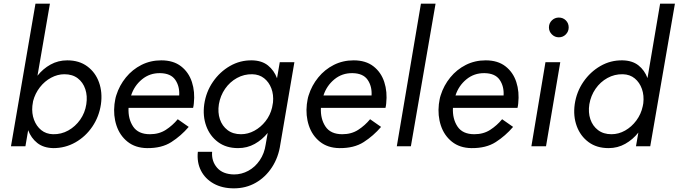

<svg xmlns="http://www.w3.org/2000/svg" viewBox="-20 -800 3711 1050"><path d="M532 -230Q541 -295 521.5 -349.5Q502 -404 457.5 -437Q413 -470 348 -470Q298 -470 256.5 -447Q215 -424 185 -386L253 -780H174L40 0H119L134 -88Q150 -45 184 -18Q218 9 272 10Q337 10 392.5 -21.5Q448 -53 485 -107.5Q522 -162 532 -230ZM452 -230Q445 -183 418.5 -145.5Q392 -108 353.5 -86.5Q315 -65 270 -66Q232 -67 205.5 -88.5Q179 -110 166 -145Q153 -180 157 -221L161 -247Q172 -289 198 -322.5Q224 -356 259.5 -375Q295 -394 332 -394Q376 -394 405 -372Q434 -350 446.5 -312.5Q459 -275 452 -230Z M697 -278Q714 -331 756.5 -366Q799 -401 856 -400Q914 -399 938.5 -363.5Q963 -328 960 -278ZM683 -210H1036Q1038 -216 1038.5 -222Q1039 -228 1040 -234Q1047 -298 1029.5 -351.5Q1012 -405 970 -437.5Q928 -470 862 -470Q803 -470 753.5 -445Q704 -420 668.5 -376.5Q633 -333 616 -279Q612 -267 610 -255Q608 -243 606 -230Q599 -168 617 -113.5Q635 -59 677.5 -25Q720 9 784 10Q864 11 917 -23Q970 -57 1012 -106L952 -148Q924 -114 887 -90Q850 -66 800 -66Q736 -66 708 -108Q680 -150 683 -210Z M1097 -230Q1088 -165 1108 -110.5Q1128 -56 1172.5 -23Q1217 10 1282 10Q1332 10 1373 -13Q1414 -36 1444 -73L1433 -10Q1426 39 1400.5 76.5Q1375 114 1338 134Q1301 154 1260 154Q1198 153 1167 117Q1136 81 1140 30H1062Q1056 88 1079 133Q1102 178 1148.5 204Q1195 230 1259 230Q1325 230 1378.5 199.5Q1432 169 1467.5 114.5Q1503 60 1513 -10L1590 -460H1510L1495 -372Q1479 -415 1445.5 -442Q1412 -469 1358 -470Q1293 -471 1237.5 -439Q1182 -407 1144.5 -352.5Q1107 -298 1097 -230ZM1177 -230Q1185 -277 1211 -314.5Q1237 -352 1276 -373.5Q1315 -395 1360 -394Q1398 -393 1424.5 -372Q1451 -351 1464 -316.5Q1477 -282 1473 -240L1468 -212Q1458 -170 1432 -137Q1406 -104 1371 -85Q1336 -66 1298 -66Q1254 -66 1224.5 -88.5Q1195 -111 1182.5 -148Q1170 -185 1177 -230Z M1749 -278Q1766 -331 1808.5 -366Q1851 -401 1908 -400Q1966 -399 1990.5 -363.5Q2015 -328 2012 -278ZM1735 -210H2088Q2090 -216 2090.5 -222Q2091 -228 2092 -234Q2099 -298 2081.5 -351.5Q2064 -405 2022 -437.5Q1980 -470 1914 -470Q1855 -470 1805.5 -445Q1756 -420 1720.5 -376.5Q1685 -333 1668 -279Q1664 -267 1662 -255Q1660 -243 1658 -230Q1651 -168 1669 -113.5Q1687 -59 1729.5 -25Q1772 9 1836 10Q1916 11 1969 -23Q2022 -57 2064 -106L2004 -148Q1976 -114 1939 -90Q1902 -66 1852 -66Q1788 -66 1760 -108Q1732 -150 1735 -210Z M2282 -780 2150 0H2227L2362 -780Z M2471 -278Q2488 -331 2530.5 -366Q2573 -401 2630 -400Q2688 -399 2712.5 -363.5Q2737 -328 2734 -278ZM2457 -210H2810Q2812 -216 2812.5 -222Q2813 -228 2814 -234Q2821 -298 2803.5 -351.5Q2786 -405 2744 -437.5Q2702 -470 2636 -470Q2577 -470 2527.5 -445Q2478 -420 2442.5 -376.5Q2407 -333 2390 -279Q2386 -267 2384 -255Q2382 -243 2380 -230Q2373 -168 2391 -113.5Q2409 -59 2451.5 -25Q2494 9 2558 10Q2638 11 2691 -23Q2744 -57 2786 -106L2726 -148Q2698 -114 2661 -90Q2624 -66 2574 -66Q2510 -66 2482 -108Q2454 -150 2457 -210Z M2982 -650Q2982 -628 2998 -612Q3014 -596 3036 -596Q3059 -596 3074.5 -612Q3090 -628 3090 -650Q3090 -673 3074.5 -688.5Q3059 -704 3036 -704Q3014 -704 2998 -688.5Q2982 -673 2982 -650ZM2963 -460 2886 0H2966L3044 -460Z M3123 -230Q3114 -165 3134 -110.5Q3154 -56 3198.5 -23Q3243 10 3308 10Q3358 10 3399.5 -13.5Q3441 -37 3471 -75L3458 0H3536L3671 -780H3590L3521 -373Q3505 -416 3471.5 -442.5Q3438 -469 3384 -470Q3319 -471 3263.5 -439Q3208 -407 3170.5 -352.5Q3133 -298 3123 -230ZM3203 -230Q3211 -277 3237 -314.5Q3263 -352 3302 -373.5Q3341 -395 3386 -394Q3425 -393 3451.5 -371Q3478 -349 3490.5 -313.5Q3503 -278 3498 -235L3495 -219Q3486 -176 3460 -141Q3434 -106 3398.5 -86Q3363 -66 3324 -66Q3280 -66 3250.5 -88.5Q3221 -111 3208.5 -148Q3196 -185 3203 -230Z"/></svg>

Font: Jost* 400 Book Italic
Style: Italic
Weight: 400
Italic angle: -10°
Version: Version 3.200; ttfautohint (v0.97) -l 8 -r 50 -G 200 -x 14 -